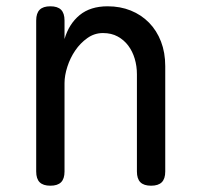

<svg xmlns="http://www.w3.org/2000/svg" viewBox="-20 -580 640 610"><path d="M185 -316V-35Q185 -12 174 -1Q163 10 140 10Q117 10 106 -1Q95 -12 95 -35V-515Q95 -538 106 -549Q117 -560 140 -560Q163 -560 174 -549Q185 -538 185 -515V-456Q199 -504 233 -532Q267 -560 322 -560Q362 -560 395.5 -546.5Q429 -533 453.5 -508Q478 -483 491.5 -448Q505 -413 505 -370V-35Q505 -12 494 -1Q483 10 460 10Q437 10 426 -1Q415 -12 415 -35V-344Q415 -370 408 -393.5Q401 -417 387.5 -435Q374 -453 354 -464Q334 -475 307 -475Q280 -475 257.5 -459Q235 -443 219 -419.5Q203 -396 194 -368Q185 -340 185 -316Z"/></svg>

Font: Maple Mono Normal
Style: Regular
Weight: 400
Monospace: yes
Designer: subframe7536
Version: Version 7.000